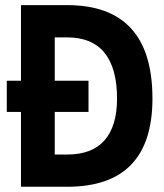

<svg xmlns="http://www.w3.org/2000/svg" viewBox="-20 -713 626 733"><path d="M5.9 -285.6V-404.8H60.1V-693.4H236.3Q562 -693.4 562 -336.9Q562 0 236.3 0H60.1V-285.6ZM189 -123H236.3Q331.5 -123 379.2 -177.5Q426.8 -231.9 426.8 -336.9Q426.8 -452.1 379.2 -511.2Q331.5 -570.3 236.3 -570.3H189V-404.8H317.9V-285.6H189Z"/></svg>

Font: CaskaydiaMono NF
Style: Bold
Weight: 700
Designer: Aaron Bell
Foundry: Saja Typeworks
Version: Version 2111.001; ttfautohint (v1.8.4);Nerd Fonts 3.1.1